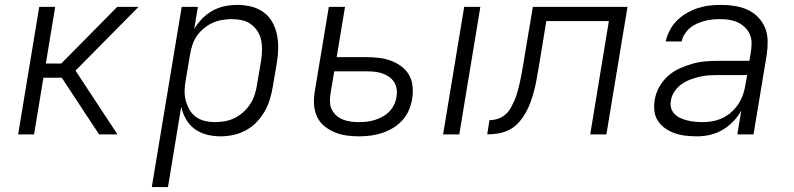

<svg xmlns="http://www.w3.org/2000/svg" viewBox="-20 -548 3240 783"><path d="M384 0 232 -231H157L119 0H54L140 -520H205L167 -289H230L458 -520H545L288 -260L459 0Z M599 215 721 -520H787L772 -430Q786 -453 805 -472.5Q824 -492 848 -505Q872 -518 897.5 -523Q923 -528 948 -528Q978 -528 1005.5 -521Q1033 -514 1055 -498Q1077 -482 1090.5 -458Q1104 -434 1109.5 -406.5Q1115 -379 1114.5 -350Q1114 -321 1109 -292L1092 -192Q1088 -167 1080 -141.5Q1072 -116 1058.5 -92.5Q1045 -69 1025.5 -49Q1006 -29 981.5 -16Q957 -3 931 2.5Q905 8 880 8Q850 8 823 1Q796 -6 774 -22Q752 -38 738.5 -62Q725 -86 719 -113L665 215ZM856 -50Q876 -50 896.5 -53.5Q917 -57 936.5 -66.5Q956 -76 972.5 -91Q989 -106 1000.5 -124Q1012 -142 1018.5 -161.5Q1025 -181 1028 -202L1045 -302Q1048 -323 1048.5 -344Q1049 -365 1045 -384.5Q1041 -404 1030 -421Q1019 -438 1003 -449.5Q987 -461 967 -465.5Q947 -470 926 -470Q906 -470 885.5 -466.5Q865 -463 846.5 -454.5Q828 -446 811 -432Q794 -418 782.5 -401Q771 -384 764.5 -364.5Q758 -345 755 -325L738 -225Q734 -204 733 -182Q732 -160 737 -140Q742 -120 752 -102Q762 -84 778 -72Q794 -60 814.5 -55Q835 -50 856 -50Z M1787 0 1873 -520H1939L1853 0ZM1444 8Q1418 8 1393 4.5Q1368 1 1345 -8.5Q1322 -18 1303 -33.5Q1284 -49 1273.5 -71Q1263 -93 1261 -119Q1259 -145 1263 -171L1321 -520H1387L1353 -315H1475Q1500 -315 1525.5 -312Q1551 -309 1574 -300.5Q1597 -292 1616.5 -277.5Q1636 -263 1648 -242.5Q1660 -222 1662.5 -196.5Q1665 -171 1661 -145Q1657 -122 1647.5 -99Q1638 -76 1621 -57.5Q1604 -39 1582.5 -26Q1561 -13 1538 -5.5Q1515 2 1491 5Q1467 8 1444 8ZM1445 -50Q1461 -50 1477.5 -52Q1494 -54 1509.5 -59Q1525 -64 1540.5 -72.5Q1556 -81 1568 -93.5Q1580 -106 1587.5 -122Q1595 -138 1597 -154Q1600 -170 1597.5 -186Q1595 -202 1586.5 -214.5Q1578 -227 1565.5 -235.5Q1553 -244 1538 -249Q1523 -254 1507 -255.5Q1491 -257 1474 -257H1343L1327 -161Q1325 -145 1326 -128.5Q1327 -112 1334.5 -98.5Q1342 -85 1354 -75Q1366 -65 1381 -59.5Q1396 -54 1412 -52Q1428 -50 1445 -50Z M2387 0 2463 -462H2208L2176 -268Q2172 -245 2168 -222.5Q2164 -200 2158 -177.5Q2152 -155 2144 -132.5Q2136 -110 2124 -88.5Q2112 -67 2095.5 -48.5Q2079 -30 2057.5 -19Q2036 -8 2013 -4Q1990 0 1967 0L1976 -58Q1993 -58 2010 -63.5Q2027 -69 2041 -81Q2055 -93 2063.5 -109Q2072 -125 2079 -141Q2086 -157 2090.5 -174Q2095 -191 2099 -207.5Q2103 -224 2106 -241Q2109 -258 2112 -275L2153 -520H2539L2453 0Z M2823 8Q2800 8 2777 5.5Q2754 3 2733.5 -4Q2713 -11 2695 -23Q2677 -35 2664.5 -53Q2652 -71 2649 -93.5Q2646 -116 2650 -140Q2654 -167 2668 -192.5Q2682 -218 2703.5 -237.5Q2725 -257 2751.5 -269Q2778 -281 2805.5 -288.5Q2833 -296 2860 -298Q2887 -300 2914 -300H3036L3042 -335Q3045 -354 3045 -373Q3045 -392 3037.5 -408.5Q3030 -425 3017.5 -437Q3005 -449 2989 -456.5Q2973 -464 2955 -467Q2937 -470 2918 -470Q2902 -470 2886 -468.5Q2870 -467 2854.5 -463Q2839 -459 2823 -452Q2807 -445 2794.5 -434.5Q2782 -424 2772.5 -409.5Q2763 -395 2760 -379H2695Q2700 -403 2712 -425.5Q2724 -448 2742 -465.5Q2760 -483 2782 -495.5Q2804 -508 2827.5 -515.5Q2851 -523 2874.5 -525.5Q2898 -528 2922 -528Q2950 -528 2977.5 -523.5Q3005 -519 3029 -508Q3053 -497 3071.5 -478Q3090 -459 3100 -434.5Q3110 -410 3110.5 -382Q3111 -354 3107 -326L3053 0H2987L3003 -97Q2990 -73 2970 -52.5Q2950 -32 2926 -18Q2902 -4 2875.5 2Q2849 8 2823 8ZM2847 -50Q2867 -50 2888 -54Q2909 -58 2929 -68Q2949 -78 2965.5 -93.5Q2982 -109 2993.5 -127.5Q3005 -146 3011.5 -166.5Q3018 -187 3021 -208L3027 -242H2914Q2895 -242 2875 -241Q2855 -240 2835.5 -235.5Q2816 -231 2796.5 -224Q2777 -217 2760 -205Q2743 -193 2731 -175.5Q2719 -158 2716 -138Q2713 -122 2717 -107.5Q2721 -93 2731.5 -82.5Q2742 -72 2756 -66Q2770 -60 2784.5 -56.5Q2799 -53 2815 -51.5Q2831 -50 2847 -50Z"/></svg>

Font: Iosevka Aile Light
Style: Italic
Weight: 300
Italic angle: -9°
Designer: Belleve Invis
Foundry: Belleve Invis
Version: Version 31.1.0; ttfautohint (v1.8.4)